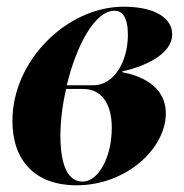

<svg xmlns="http://www.w3.org/2000/svg" viewBox="-20 -540 549 572"><path d="M17 -180C17 -62 84 12 208 12C357 12 474 -98 474 -202C474 -288 392 -316 344 -325V-327C406 -341 493 -376 493 -438C493 -483 447 -520 348 -520C180 -520 17 -360 17 -180ZM160 -136C160 -180 166 -228 177 -275H228C278 -275 313 -237 313 -159C313 -73 274 1 226 1C185 1 160 -42 160 -136ZM179 -286C207 -403 262 -508 321 -508C345 -508 361 -488 361 -436C361 -357 320 -286 258 -286Z"/></svg>

Font: Nyght Serif Bold Italic
Style: Regular
Weight: 700
Italic angle: -16°
Designer: Maksym Kobuzan
Version: Version 0.410;Glyphs 3.1.2 (3151)